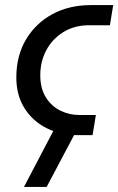

<svg xmlns="http://www.w3.org/2000/svg" viewBox="-20 -530 464 753"><path d="M282 0Q218 0 163.5 -27Q109 -54 76.5 -105Q44 -156 44 -226Q44 -312 82.5 -376Q121 -440 186.5 -475Q252 -510 336 -510H424L411 -431H330Q271 -431 227.5 -403.5Q184 -376 161 -332Q138 -288 138 -235Q138 -183 160 -148Q182 -113 217 -96Q252 -79 291 -79H356L343 0ZM74 203 191 -20H281L163 203Z"/></svg>

Font: MuseoModerno
Style: Italic
Weight: 400
Italic angle: -9°
Designer: Pablo Cosgaya, Héctor Gatti, Marcela Romero, and the Authors of The MuseoModerno Project.
Foundry: Omnibus-Type Team
Version: Version 1.003